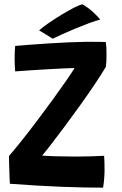

<svg xmlns="http://www.w3.org/2000/svg" viewBox="-20 -859 562 886"><path d="M455.5 7Q367 7 259.8 2.8Q152.5 -1.5 25.5 -11Q24.5 -24.5 23.8 -49Q23 -73.5 22.2 -98.5Q21.5 -123.5 21.5 -139.5Q46 -167 80.5 -210.5Q115 -254 152.8 -304Q190.5 -354 225.5 -402.2Q260.5 -450.5 286.8 -488.5Q313 -526.5 324 -545Q311 -545 279.2 -543.5Q247.5 -542 206.5 -539.8Q165.5 -537.5 124 -534.8Q82.5 -532 50 -529.5Q49 -540.5 48.2 -557.2Q47.5 -574 47.5 -589.5Q47.5 -625 50 -647Q77 -649.5 116.8 -652.5Q156.5 -655.5 202 -658.5Q247.5 -661.5 292.5 -663.5Q337.5 -665.5 374.5 -666Q384.5 -666 403.5 -666Q422.5 -666 440.8 -665.8Q459 -665.5 468 -665Q470 -654 470.8 -639.2Q471.5 -624.5 471.5 -610Q471.5 -568 468.5 -550.5Q449.5 -518.5 419 -472.8Q388.5 -427 352.2 -376.5Q316 -326 280.8 -278.5Q245.5 -231 217.2 -194.5Q189 -158 174.5 -141Q196 -139 240.2 -137.8Q284.5 -136.5 331.5 -136.5Q362 -136.5 395.2 -137.5Q428.5 -138.5 460.5 -140Q461.5 -128.5 462 -109.2Q462.5 -90 462.5 -70Q462 -46.5 459.8 -24.2Q457.5 -2 455.5 7ZM361 -839Q390 -822 414 -799Q438 -776 442.5 -768.5Q423 -764 392 -752.5Q361 -741 327.2 -727Q293.5 -713 265.5 -700.2Q237.5 -687.5 223.5 -680.5L160.5 -719Q177.5 -734 205.8 -753.5Q234 -773 265 -791.8Q296 -810.5 322 -823.8Q348 -837 361 -839Z"/></svg>

Font: Grandstander SemiBold
Style: Regular
Weight: 600
Designer: Tyler Finck
Foundry: Etcetera Type Co
Version: Version 1.200; ttfautohint (v1.8.3)